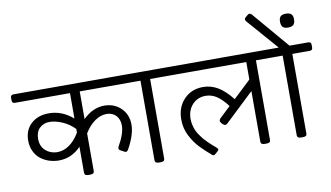

<svg xmlns="http://www.w3.org/2000/svg" viewBox="-103 -953 1970 1141"><g transform="rotate(-10 882.0 -382.0)"><path d="M694 -549.3Q711.1 -549.3 711.1 -532.3V-515.3Q711.1 -498.2 694 -498.2H383.3V-331.4Q442.7 -389.6 511.3 -389.6Q572.3 -389.6 612.2 -350.4Q652 -311.1 652 -250.9Q652 -188.7 604.8 -105.4Q598.5 -96.7 591.8 -96.7Q588.2 -96.7 581.8 -99.9L560.8 -111.4Q551.3 -116.1 551.3 -124.9Q551.3 -130 553.7 -134.8Q594.9 -207.3 594.9 -254.9Q594.9 -293.3 573.1 -315.9Q551.3 -338.5 516.4 -338.5Q480.8 -338.5 446.1 -314.5Q411.4 -290.5 383.3 -244.9V-17Q383.3 0 358.7 0H349.2Q324.6 0 324.6 -17V-174.4Q267.9 -115.3 190.6 -115.3Q158.9 -115.7 130.6 -125.2Q102.3 -134.8 79.9 -152.8Q57.5 -170.8 44.2 -199.4Q30.9 -227.9 30.9 -263.2Q30.9 -326.2 71.9 -364.1Q113 -401.9 179.5 -401.9Q258.8 -401.9 324.6 -344.8V-498.2H-7.1Q-25 -498.2 -25 -515.3V-532.3Q-25 -549.3 -7.1 -549.3ZM189.1 -165.7Q267.1 -165.7 324.6 -259.6V-281.8Q292.1 -315.5 250.5 -333.1Q208.9 -350.8 175.2 -350.8Q137.9 -350.8 114.3 -327.6Q90.8 -304.4 90.8 -264Q90.8 -218 119.5 -192.2Q148.2 -166.5 189.1 -165.7Z M913.6 -549.3Q930.6 -549.3 930.6 -532.3V-515.3Q930.6 -498.2 913.6 -498.2H808.2V-17Q808.2 -8.3 802.6 -4.2Q797.1 0 784 0H774.1Q749.9 0 749.9 -17V-498.2H679.3Q661.5 -498.2 661.5 -515.3V-532.3Q661.5 -549.3 679.3 -549.3Z M1552.1 -549.3Q1569.2 -549.3 1569.2 -532.3V-515.3Q1569.2 -498.2 1552.1 -498.2H1446.7V-17Q1446.7 -8.3 1441.1 -4.2Q1435.6 0 1422.5 0H1412.6Q1388.4 0 1388.4 -17V-323L1213.6 -157.4Q1208.1 -151.8 1201.7 -151.8Q1193.4 -151.8 1183.5 -161.7L1181.9 -163.3Q1172.4 -174 1172.4 -181.1Q1172.4 -187.5 1178.8 -195L1245.3 -258Q1210.5 -303.6 1179.9 -323Q1149.4 -342.4 1115.3 -342.4Q1066.6 -342.4 1035.1 -308.8Q1003.6 -275.1 1003.6 -221.6Q1003.6 -203.3 1007.9 -185.3Q1012.3 -167.3 1018.4 -152.8Q1024.6 -138.3 1035.5 -122.5Q1046.4 -106.6 1055.3 -95.9Q1064.2 -85.2 1078.3 -71.5Q1092.4 -57.9 1100.5 -50.5Q1108.6 -43.2 1122.1 -31.7L1130.8 -23.4Q1134.4 -19.8 1134.4 -16.3Q1134.4 -10.3 1126.8 -4L1113 7.9Q1107 13.9 1101.9 13.9Q1098.7 13.9 1089.6 7.9L1088.8 6.3Q1070.6 -9.5 1058.7 -20.4Q1046.8 -31.3 1028.1 -50.3Q1009.5 -69.4 997.2 -87.4Q984.9 -105.4 972.8 -127.8Q960.8 -150.2 954.6 -175.6Q948.5 -201 948.5 -227.9Q948.5 -302.4 993.5 -349.6Q1038.4 -396.7 1109 -396.7Q1156.2 -396.7 1198 -372Q1239.8 -347.2 1282.6 -292.9L1388.4 -392.8V-498.2H898.9Q881.1 -498.2 881.1 -515.3V-532.3Q881.1 -549.3 898.9 -549.3Z M1771.7 -549.3Q1788.7 -549.3 1788.7 -532.3V-515.3Q1788.7 -498.2 1771.7 -498.2H1666.3V-17Q1666.3 -8.3 1660.7 -4.2Q1655.2 0 1642.1 0H1632.2Q1608 0 1608 -17V-498.2H1537.5Q1519.6 -498.2 1519.6 -515.3V-532.3Q1519.6 -549.3 1537.5 -549.3H1593.3L1429.3 -737.2Q1424.5 -743.2 1424.5 -749.1Q1424.5 -756.2 1430.8 -760.6L1445.5 -772.9Q1450.3 -777.6 1457 -777.6Q1461.8 -777.6 1469.3 -771.3L1658.3 -549.3ZM1669.4 -656.8Q1646.8 -656.8 1637.1 -666.7Q1627.4 -676.6 1627.4 -698.8Q1627.4 -721.8 1637.7 -731.1Q1648 -740.4 1669.4 -740.4Q1692.4 -740.4 1702.5 -730.1Q1712.6 -719.8 1711.9 -698.8Q1712.2 -677 1701.9 -666.9Q1691.6 -656.8 1669.4 -656.8Z"/></g></svg>

Font: Jaldi
Style: Regular
Weight: 400
Designer: Pablo Cosgaya and Nicolas Silva
Foundry: Omnibus-Type
Version: Version 1.001;PS 001.001;hotconv 1.0.70;makeotf.lib2.5.58329